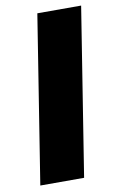

<svg xmlns="http://www.w3.org/2000/svg" viewBox="-82 -745 478 790"><g transform="rotate(-10 157.5 -350.0)"><path d="M21 0H204L315 -700H132Z"/></g></svg>

Font: Arthouse Owned Black
Style: Italic
Weight: 900
Italic angle: -10°
Designer: Jeremy Tribby
Foundry: Tribby Type
Version: Version 1.000;PS 001.000;hotconv 1.0.88;makeotf.lib2.5.64775